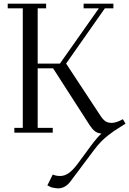

<svg xmlns="http://www.w3.org/2000/svg" viewBox="-20 -722 703 1045"><path d="M22 -676.8V-702.1H231V-676.8H185.1V-376H306.2L518.1 -676.8H435.1V-702.1H597.2V-676.8H550.8L339.8 -376L526.9 -91.8Q542.5 -68.8 555.7 -61Q568.8 -53.2 587.9 -53.2Q612.8 -53.2 648.9 -73.2L663.1 -48.8Q653.8 -42.5 633.8 -30.3Q613.8 -18.1 599.9 -8.5Q585.9 1 566.9 15.9Q547.9 30.8 528.8 50.5Q509.8 70.3 491.2 95.2L363.8 265.1Q335.4 303.2 295.9 303.2Q285.6 303.2 259.8 297.9L237.8 287.1L267.1 228Q284.2 235.8 308.1 235.8Q330.6 235.8 352.5 221.2Q374.5 206.5 400.9 171.9L476.1 69.8Q508.8 25.9 532.2 4.9Q509.8 2.9 496.1 -8.1Q482.4 -19 467.8 -41L269 -350.1H185.1V-25.9H267.1V0H58.1V-25.9H104V-676.8Z"/></svg>

Font: Dehuti
Style: Book
Weight: 400
Version: Version 1.2